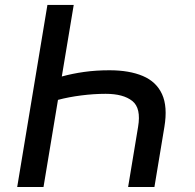

<svg xmlns="http://www.w3.org/2000/svg" viewBox="-20 -747 777 767"><path d="M596.9 0H491.8L531.6 -240.1Q544.4 -315 508.5 -343.6Q472.7 -372.2 402 -372.2Q355.1 -372.2 304.7 -365.8Q254.3 -359.4 211.6 -348L153.8 0H48.7L169.4 -727.3H274.5L226.9 -441.4Q269.2 -453.1 316.4 -459.7Q363.6 -466.3 417.3 -466.3Q496.4 -466.3 550.4 -443.5Q604.4 -420.8 627.3 -370.9Q650.2 -321 636.7 -240.1Z"/></svg>

Font: Inter UI Medium
Style: Italic
Weight: 500
Italic angle: 9.39999°
Designer: Rasmus Andersson
Foundry: rsms
Version: 3.2;8d6f07862